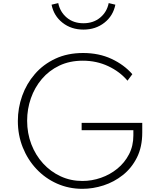

<svg xmlns="http://www.w3.org/2000/svg" viewBox="-20 -1174 1001 1210"><path d="M499.5 16Q566 16 632.5 -5.5Q699 -27 754.2 -70.8Q809.5 -114.5 843 -181.2Q876.5 -248 876.5 -338.5V-399.5H494.5V-353.5H820.5V-320.5Q820.5 -254.5 793 -201.5Q765.5 -148.5 719.5 -111Q673.5 -73.5 616.2 -53.5Q559 -33.5 499 -33.5Q425.5 -33.5 362.2 -62.8Q299 -92 251.5 -144Q204 -196 177.5 -265Q151 -334 151 -413.5Q151 -487 174.8 -555Q198.5 -623 243.8 -676.2Q289 -729.5 354 -760.5Q419 -791.5 502 -791.5Q588.5 -791.5 662 -757Q735.5 -722.5 783.5 -665.5L814 -706.5Q762 -766 682.8 -803Q603.5 -840 503.5 -840Q405.5 -840 329 -804.2Q252.5 -768.5 199.8 -707.5Q147 -646.5 119.8 -570Q92.5 -493.5 92.5 -411.5Q92.5 -322.5 123.5 -245Q154.5 -167.5 209.8 -108.8Q265 -50 339.2 -17Q413.5 16 499.5 16ZM506 -987.5Q582.5 -987.5 637.8 -1030.8Q693 -1074 707 -1144.5L665 -1154.5Q654 -1098.5 611.2 -1063Q568.5 -1027.5 506 -1027.5Q443 -1027.5 400.8 -1063Q358.5 -1098.5 347 -1154.5L305 -1144.5Q319 -1074 374 -1030.8Q429 -987.5 506 -987.5Z"/></svg>

Font: Spartan Light
Style: Regular
Weight: 300
Designer: Matt Bailey, Mirko Velimirovic
Foundry: Matt Bailey
Version: Version 1.003; ttfautohint (v1.8.3)